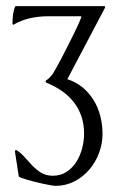

<svg xmlns="http://www.w3.org/2000/svg" viewBox="-20 -439 394 629"><path d="M130.9 -175.8Q137.2 -179.2 142.1 -184.3Q147 -189.5 151.4 -194.8Q154.3 -198.7 162.4 -213.1Q170.4 -227.5 180.7 -246.8Q190.9 -266.1 201.9 -288.1Q212.9 -310.1 222.7 -329.8Q232.4 -349.6 239 -364.5Q245.6 -379.4 247.1 -384.3L243.7 -385.7H136.7Q107.4 -385.7 78.6 -379.4Q49.8 -373 23.9 -357.9L21.5 -358.9Q21.5 -359.9 21.2 -360.4Q21 -360.8 21 -361.8Q21 -367.2 21.2 -375.2Q21.5 -383.3 22.7 -391.4Q23.9 -399.4 25.9 -407Q27.8 -414.6 30.8 -418.9H322.3L324.2 -417V-414.1L200.7 -179.7Q230 -169.9 251.5 -151.9Q272.9 -133.8 287.4 -109.9Q301.8 -85.9 308.8 -57.9Q315.9 -29.8 315.9 -0.5Q315.9 31.7 304.4 62.3Q293 92.8 272.5 116.7Q252 140.6 223.6 155.3Q195.3 169.9 161.6 169.9Q157.2 169.9 146.5 168Q135.7 166 122.6 163.3Q109.4 160.6 95.2 157Q81.1 153.3 69.1 149.9Q57.1 146.5 49.6 143.6Q42 140.6 41.5 139.2L28.8 56.2L32.2 51.8Q47.9 61 60.3 75.4Q72.8 89.8 85.9 103.5Q99.1 117.2 115 127Q130.9 136.7 152.8 136.7Q179.2 136.7 198.5 123.8Q217.8 110.8 230.5 90.6Q243.2 70.3 249.3 46.1Q255.4 22 255.4 -0.5Q255.4 -32.2 246.6 -58.1Q237.8 -84 221.4 -104.7Q205.1 -125.5 182.1 -141.4Q159.2 -157.2 130.9 -168.5L129.4 -172.4Z"/></svg>

Font: CAT Linz
Style: Regular
Weight: 400
Designer: Peter Wiegel
Foundry: Peter Wiegel
Version: Version 1.08